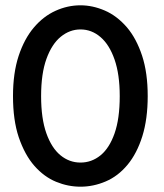

<svg xmlns="http://www.w3.org/2000/svg" viewBox="-20 -692 618 724"><path d="M283.5 12Q236.5 12 191.5 -6.5Q146.5 -25 110 -66.2Q73.5 -107.5 50.5 -175Q29 -239.5 29 -329.5Q29 -416.5 50.2 -481Q71.5 -545.5 107.5 -588Q143.5 -630.5 189.2 -651.2Q235 -672 283.5 -672Q329.5 -672 375.2 -652.2Q421 -632.5 459 -588.5Q494.5 -546.5 515.8 -482Q537 -417.5 537 -329.5Q537 -243.5 516.8 -178.5Q496.5 -113.5 460.8 -70.5Q425 -27.5 378.5 -7.8Q332 12 283.5 12ZM283.5 -79Q325.5 -79 359 -106.2Q392.5 -133.5 412 -189Q431.5 -244.5 431.5 -329.5Q431.5 -411.5 412 -467.5Q392.5 -523.5 359 -552.2Q325.5 -581 283.5 -581Q243 -581 209.2 -553.5Q175.5 -526 155.2 -470.2Q135 -414.5 135 -329.5Q135 -245 154.8 -189.5Q174.5 -134 208 -106.5Q241.5 -79 283.5 -79Z"/></svg>

Font: Lucymar Sans Medium
Style: Regular
Weight: 500
Foundry: The League of Moveable Type (original font) / Main changes by Cristiano Sobral with portions from Mirco Monsees
Version: Version 2.001;August 30, 2020;FontCreator 13.0.0.2681 64-bit